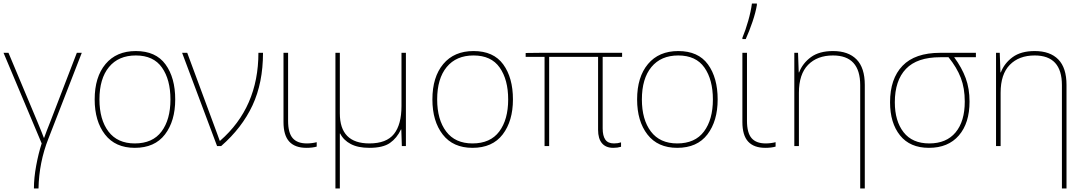

<svg xmlns="http://www.w3.org/2000/svg" viewBox="-20 -827 6142 1087"><path d="M254 -42Q201 92 198 240H172Q172 180 185 110Q198 40 216 -15L0 -528H28L190 -142L199 -120Q221 -67 228 -47H230Q242 -81 266 -141L415 -528H443Z M743 10Q633 10 574.5 -65.5Q516 -141 516 -264Q516 -391 577.5 -464.5Q639 -538 749 -538Q862 -538 917 -462.5Q972 -387 972 -264Q972 -142 914 -66Q856 10 743 10ZM743 -15Q844 -15 894.5 -82.5Q945 -150 945 -264Q945 -376 897 -444.5Q849 -513 749 -513Q651 -513 597 -447.5Q543 -382 543 -264Q543 -150 594 -82.5Q645 -15 743 -15Z M1040 -528 1211 -66 1224 -30H1226Q1443 -219 1443 -528H1469Q1469 -358 1409.5 -230.5Q1350 -103 1232 0H1209L1011 -528Z M1611 -143Q1611 -75 1637 -45Q1663 -15 1717 -15Q1745 -15 1773 -22V3Q1749 10 1715 10Q1650 10 1617.5 -25.5Q1585 -61 1585 -136V-528H1611Z M2278 0H2255L2252 -94H2250Q2227 -45 2187.5 -17.5Q2148 10 2071 10Q2007 10 1966 -11.5Q1925 -33 1906 -71H1904V18V240H1879V-528H1904V-185Q1904 -15 2071 -15Q2168 -15 2210.5 -68.5Q2253 -122 2253 -227V-528H2278Z M2655 10Q2545 10 2486.5 -65.5Q2428 -141 2428 -264Q2428 -391 2489.5 -464.5Q2551 -538 2661 -538Q2774 -538 2829 -462.5Q2884 -387 2884 -264Q2884 -142 2826 -66Q2768 10 2655 10ZM2655 -15Q2756 -15 2806.5 -82.5Q2857 -150 2857 -264Q2857 -376 2809 -444.5Q2761 -513 2661 -513Q2563 -513 2509 -447.5Q2455 -382 2455 -264Q2455 -150 2506 -82.5Q2557 -15 2655 -15Z M3496 -21V4Q3476 10 3452 10Q3410 10 3388 -16Q3366 -42 3366 -92V-505H3089V0H3063V-505H2956V-527L3042 -528H3502V-505H3392V-100Q3392 -58 3407 -36.5Q3422 -15 3456 -15Q3478 -15 3496 -21Z M3814 10Q3704 10 3645.5 -65.5Q3587 -141 3587 -264Q3587 -391 3648.5 -464.5Q3710 -538 3820 -538Q3933 -538 3988 -462.5Q4043 -387 4043 -264Q4043 -142 3985 -66Q3927 10 3814 10ZM3814 -15Q3915 -15 3965.5 -82.5Q4016 -150 4016 -264Q4016 -376 3968 -444.5Q3920 -513 3820 -513Q3722 -513 3668 -447.5Q3614 -382 3614 -264Q3614 -150 3665 -82.5Q3716 -15 3814 -15Z M4209 -143Q4209 -75 4235 -45Q4261 -15 4315 -15Q4343 -15 4371 -22V3Q4347 10 4313 10Q4248 10 4215.5 -25.5Q4183 -61 4183 -136V-528H4209ZM4183 -613Q4201 -656 4216 -709Q4231 -762 4237 -807H4265V-798Q4258 -756 4240 -703Q4222 -650 4202 -606H4183Z M4876 -346V240H4850V-345Q4850 -513 4696 -513Q4607 -513 4555 -460Q4503 -407 4503 -302V0H4477V-528H4498L4502 -417H4504Q4524 -469 4571 -503.5Q4618 -538 4696 -538Q4783 -538 4829.5 -490.5Q4876 -443 4876 -346Z M5239 10Q5132 10 5075.5 -60.5Q5019 -131 5019 -248Q5019 -381 5089.5 -454.5Q5160 -528 5303 -528H5505V-503H5382Q5426 -443 5447.5 -384Q5469 -325 5469 -252Q5469 -130 5408.5 -60Q5348 10 5239 10ZM5241 -15Q5338 -15 5390 -77.5Q5442 -140 5442 -252Q5442 -328 5419.5 -386.5Q5397 -445 5350 -503H5303Q5172 -503 5109 -437Q5046 -371 5046 -248Q5046 -142 5095.5 -78.5Q5145 -15 5241 -15Z M6018 -346V240H5992V-345Q5992 -513 5838 -513Q5749 -513 5697 -460Q5645 -407 5645 -302V0H5619V-528H5640L5644 -417H5646Q5666 -469 5713 -503.5Q5760 -538 5838 -538Q5925 -538 5971.5 -490.5Q6018 -443 6018 -346Z"/></svg>

Font: Noto Sans UI Thin
Style: Regular
Weight: 250
Designer: Monotype Design Team
Foundry: Monotype Imaging Inc.
Version: Version 1.001